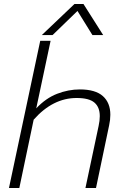

<svg xmlns="http://www.w3.org/2000/svg" viewBox="-20 -944 622 964"><path d="M354 -924H399L498 -768H444L369 -889L244 -768H190ZM182 -739H234L162 -400Q210 -451 266.5 -473Q323 -495 381 -495Q459 -495 496.5 -461.5Q534 -428 534 -368Q534 -342 528 -315L462 0H409L475 -311Q481 -338 481 -361Q481 -406 454 -429Q427 -452 365 -452Q245 -452 149 -343L77 0H25Z"/></svg>

Font: Prompt ExtraLight
Style: Italic
Weight: 275
Italic angle: -12°
Designer: Katatrad Team
Foundry: CadsonDemak
Version: Version 1.000